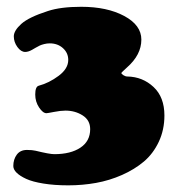

<svg xmlns="http://www.w3.org/2000/svg" viewBox="-20 -787 534 577"><path d="M55.7 -630.9Q43 -630.9 32.2 -645.8Q21.5 -660.6 21.5 -677.7Q21.5 -694.8 43.9 -715.1Q66.4 -735.4 124 -753.9Q162.6 -766.6 224.1 -766.6Q301.8 -766.6 353.3 -739Q404.8 -711.4 404.8 -668Q404.8 -622.1 361.3 -584Q344.7 -568.8 344.7 -567.9Q344.7 -564.9 350.8 -561Q356.9 -557.1 362.8 -557.1Q408.7 -556.2 441.4 -525.6Q474.1 -495.1 474.1 -439.9Q474.1 -397 457.3 -361.1Q440.4 -325.2 412.4 -301.5Q384.3 -277.8 346.7 -261.2Q309.1 -244.6 268.6 -237.3Q228 -230 185.1 -230Q143.1 -230 110.4 -235.4Q77.6 -240.7 58.6 -249.5Q39.6 -258.3 29.8 -268.1Q20 -277.8 20 -288.1Q20 -308.1 30.5 -322.3Q41 -336.4 61 -336.4Q77.1 -336.4 86.9 -334Q128.9 -323.7 143.1 -323.7Q192.4 -323.7 221.7 -343.3Q251 -362.8 251 -398.9Q251 -425.8 228.3 -440.2Q205.6 -454.6 176.8 -454.6Q162.6 -454.6 142.6 -450.7Q122.6 -446.8 119.6 -446.8Q108.9 -446.8 97.4 -464.1Q85.9 -481.4 85.9 -502.9Q85.9 -526.4 96.2 -529.3Q127.4 -537.6 156.2 -559.1Q185.1 -580.6 185.1 -606.9Q185.1 -627.9 169.2 -642.3Q153.3 -656.7 129.4 -656.7Q121.1 -656.7 112.5 -654.5Q104 -652.3 99.4 -650.1Q94.7 -647.9 86.7 -643.3Q78.6 -638.7 76.2 -637.2Q64.9 -630.9 55.7 -630.9Z"/></svg>

Font: Cooper* Black
Style: Regular
Weight: 900
Designer: Owen Earl
Foundry: indestructible type*
Version: Version 0.001